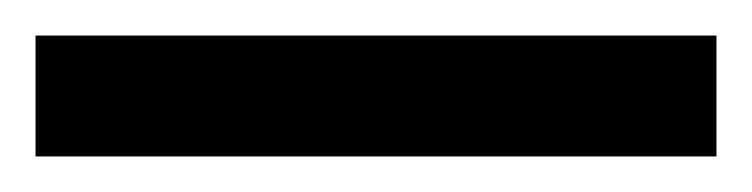

<svg xmlns="http://www.w3.org/2000/svg" viewBox="-22 70 423 108"><path d="M-2 158V90H381V158Z"/></svg>

Font: Noto Sans Tamil Condensed
Style: Bold
Weight: 700
Width: 3
Designer: Jelle Bosma - Monotype Design Team
Foundry: Monotype Imaging Inc.
Version: Version 2.004; ttfautohint (v1.8.4.7-5d5b)